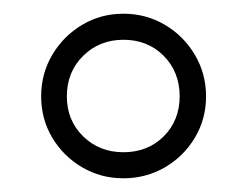

<svg xmlns="http://www.w3.org/2000/svg" viewBox="-20 -820 360 280"><path d="M160 -560Q127 -560 99.8 -576Q72.5 -592 56.2 -619.2Q40 -646.5 40 -679.5Q40 -712.5 56.2 -740Q72.5 -767.5 99.8 -783.8Q127 -800 160 -800Q193 -800 220.5 -783.8Q248 -767.5 264.2 -740Q280.5 -712.5 280.5 -679.5Q280.5 -646.5 264.2 -619.2Q248 -592 220.5 -576Q193 -560 160 -560ZM160 -598Q195.5 -598 218.8 -621.2Q242 -644.5 242 -679.5Q242 -715 218.8 -738.5Q195.5 -762 160 -762Q125 -762 101.2 -738.5Q77.5 -715 77.5 -679.5Q77.5 -644.5 101.2 -621.2Q125 -598 160 -598Z"/></svg>

Font: Bodoni Moda Medium
Style: Regular
Weight: 500
Designer: Owen Earl
Foundry: indestructible type
Version: Version 2.005